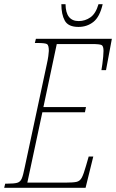

<svg xmlns="http://www.w3.org/2000/svg" viewBox="-42 -900 556 920"><path d="M-22 0 -17 -20H-7Q25 -20 40 -24Q55 -28 62 -44Q69 -60 76 -96L182 -591Q187 -613 189.5 -631Q192 -649 192 -656Q192 -683 183.5 -688.5Q175 -694 137 -694H125L130 -714H494L466 -564H444Q446 -575 448.5 -593Q451 -611 452.5 -628.5Q454 -646 454 -656Q454 -679 445 -684Q436 -689 397 -689H230L166 -387H370L365 -362H161L89 -25H273Q308 -25 324.5 -28.5Q341 -32 350 -49Q359 -66 370 -105L383 -150H405L368 0ZM334 -771Q285 -771 268.5 -801Q252 -831 252 -880H272Q273 -799 335 -799Q366 -799 391.5 -817Q417 -835 430 -880H450Q436 -819 405.5 -795Q375 -771 334 -771Z"/></svg>

Font: Noto Serif ExtraCondensed Thin
Style: Italic
Weight: 100
Width: 2
Italic angle: -12°
Designer: Monotype Design Team
Foundry: Monotype Imaging Inc.
Version: Version 2.013